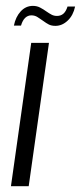

<svg xmlns="http://www.w3.org/2000/svg" viewBox="-20 -643 279 663"><path d="M17.8 0 87.8 -495H149.1L79.1 0ZM171.5 -553.7Q158.1 -553.7 149 -558.2Q140 -562.7 127.7 -571.8Q119.6 -577.4 110 -583.7Q100.4 -590 88.4 -590Q76.2 -590 66.9 -581.3Q57.7 -572.5 52.6 -554.7H28Q34 -584.6 51.4 -603.6Q68.9 -622.7 93.7 -622.7Q107.5 -622.7 118.6 -616.8Q129.8 -611 140.6 -603.2Q150.2 -596.5 158.4 -592.2Q166.5 -588 176.8 -588Q190 -588 198.9 -595.7Q207.8 -603.4 213.2 -620.4H239.3Q233 -590 213.8 -571.9Q194.7 -553.7 171.5 -553.7Z"/></svg>

Font: Alumni Sans Thin
Style: Italic
Weight: 100
Italic angle: -8°
Designer: Robert E. Leuschke
Foundry: Robert E. Leuschke
Version: Version 1.016